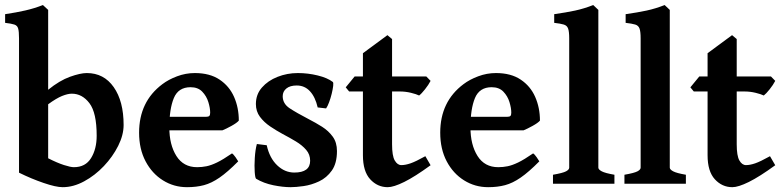

<svg xmlns="http://www.w3.org/2000/svg" viewBox="-20 -736 3135 769"><path d="M475.1 -235.4Q475.1 -195.3 453.4 -151.9Q431.6 -108.4 396 -70.8Q360.4 -33.2 317.1 -9.8Q273.9 13.7 231 13.7Q204.1 13.7 154.8 -3.2Q105.5 -20 56.2 -44.4V-582.5Q56.2 -609.9 52.7 -621.8Q49.3 -633.8 37.4 -637.7Q25.4 -641.6 0.5 -644.5V-679.2Q45.9 -686 81.3 -694.1Q116.7 -702.1 151.9 -715.8Q163.6 -705.6 172.9 -696.3V-376.5Q218.8 -413.6 260.3 -428.5Q301.8 -443.4 327.6 -443.4Q396 -443.4 435.5 -387Q475.1 -330.6 475.1 -235.4ZM367.2 -192.4Q367.2 -284.7 338.1 -322.8Q309.1 -360.8 267.6 -360.8Q251.5 -360.8 228.5 -351.6Q205.6 -342.3 172.9 -318.4V-102.1Q209.5 -83.5 236.1 -75Q262.7 -66.4 275.9 -66.4Q322.3 -66.4 344.7 -102.8Q367.2 -139.2 367.2 -192.4Z M936.5 -252.9Q928.7 -243.7 907 -231.7Q885.3 -219.7 870.6 -213.9H591.8L592.3 -268.1H804.2Q814.5 -268.1 818.1 -271.5Q821.8 -274.9 821.8 -284.7Q821.8 -303.2 814.5 -327.1Q807.1 -351.1 790 -368.9Q772.9 -386.7 743.2 -386.7Q694.3 -386.7 676.3 -343.3Q658.2 -299.8 658.2 -225.6Q658.2 -156.2 686.5 -111.3Q714.8 -66.4 769.5 -66.4Q788.6 -66.4 806.9 -70.1Q825.2 -73.7 849.1 -85.2Q873 -96.7 909.2 -121.6Q915 -118.2 923.6 -106Q932.1 -93.8 934.1 -89.8Q891.6 -46.9 859.4 -24.7Q827.1 -2.4 796.9 5.6Q766.6 13.7 729 13.7Q676.3 13.7 632.6 -13.7Q588.9 -41 563 -90.1Q537.1 -139.2 537.1 -204.6Q537.1 -329.1 630.4 -398.9Q654.8 -417.5 689.2 -430.4Q723.6 -443.4 760.3 -443.4Q820.3 -443.4 859.4 -417.2Q898.4 -391.1 917.5 -347.9Q936.5 -304.7 936.5 -252.9Z M1329.6 -130.9Q1329.6 -82 1309.1 -53Q1288.6 -23.9 1257.8 -9.5Q1227.1 4.9 1196 9.3Q1165 13.7 1144 13.7Q1113.3 13.7 1074.7 5.9Q1036.1 -2 1005.9 -20Q1002 -22.5 1000.2 -46.9Q998.5 -71.3 1000.5 -103.3Q1002.4 -135.3 1008.8 -159.2L1048.3 -154.3Q1059.6 -103 1090.1 -74Q1120.6 -44.9 1158.7 -44.9Q1222.2 -44.9 1222.2 -92.3Q1222.2 -117.2 1206.3 -135.7Q1190.4 -154.3 1165.3 -169.4Q1140.1 -184.6 1112.3 -199.2Q1086.9 -212.9 1062.3 -229.5Q1037.6 -246.1 1021.2 -268.1Q1004.9 -290 1004.9 -319.3Q1004.9 -357.9 1029.1 -385.5Q1053.2 -413.1 1091.6 -428.2Q1129.9 -443.4 1172.9 -443.4Q1213.4 -443.4 1252.4 -433.8Q1291.5 -424.3 1313 -407.7Q1315.9 -405.3 1314.5 -392.1Q1313 -378.9 1308.6 -360.8Q1304.2 -342.8 1298.1 -326.4Q1292 -310.1 1286.1 -301.8L1252.4 -305.7Q1242.7 -347.7 1221.4 -370.6Q1200.2 -393.6 1168.5 -393.6Q1141.6 -393.6 1127 -381.6Q1112.3 -369.6 1112.3 -350.6Q1112.3 -320.8 1139.9 -302.5Q1167.5 -284.2 1217.3 -258.3Q1244.1 -244.6 1270 -228.3Q1295.9 -211.9 1312.7 -188.7Q1329.6 -165.5 1329.6 -130.9Z M1704.6 -74.2Q1641.6 -28.3 1599.1 -7.3Q1556.6 13.7 1532.7 13.7Q1491.7 13.7 1462.6 -18.1Q1433.6 -49.8 1433.6 -114.3V-369.6H1378.4L1364.7 -386.2L1400.4 -429.7H1433.6V-522.9L1531.7 -595.2L1550.3 -579.6V-429.7H1687.5L1704.6 -412.1Q1696.3 -396 1682.1 -378.2Q1668 -360.4 1658.7 -353.5Q1647.9 -358.9 1626 -364.3Q1604 -369.6 1582 -369.6H1550.3V-158.2Q1550.3 -111.8 1561 -93.3Q1571.8 -74.7 1587.4 -74.7Q1603.5 -74.7 1624.3 -81.8Q1645 -88.9 1683.6 -110.4Z M2142.6 -252.9Q2134.8 -243.7 2113 -231.7Q2091.3 -219.7 2076.7 -213.9H1797.9L1798.3 -268.1H2010.3Q2020.5 -268.1 2024.2 -271.5Q2027.8 -274.9 2027.8 -284.7Q2027.8 -303.2 2020.5 -327.1Q2013.2 -351.1 1996.1 -368.9Q1979 -386.7 1949.2 -386.7Q1900.4 -386.7 1882.3 -343.3Q1864.3 -299.8 1864.3 -225.6Q1864.3 -156.2 1892.6 -111.3Q1920.9 -66.4 1975.6 -66.4Q1994.6 -66.4 2012.9 -70.1Q2031.2 -73.7 2055.2 -85.2Q2079.1 -96.7 2115.2 -121.6Q2121.1 -118.2 2129.6 -106Q2138.2 -93.8 2140.1 -89.8Q2097.7 -46.9 2065.4 -24.7Q2033.2 -2.4 2002.9 5.6Q1972.7 13.7 1935.1 13.7Q1882.3 13.7 1838.6 -13.7Q1794.9 -41 1769 -90.1Q1743.2 -139.2 1743.2 -204.6Q1743.2 -329.1 1836.4 -398.9Q1860.8 -417.5 1895.3 -430.4Q1929.7 -443.4 1966.3 -443.4Q2026.4 -443.4 2065.4 -417.2Q2104.5 -391.1 2123.5 -347.9Q2142.6 -304.7 2142.6 -252.9Z M2194.8 0V-36.1Q2234.4 -43 2247.1 -49.8Q2259.8 -56.6 2259.8 -64.5V-582.5Q2259.8 -609.4 2255.4 -621.6Q2251 -633.8 2238 -637.7Q2225.1 -641.6 2199.7 -644.5V-679.2Q2247.6 -686 2283.2 -693.6Q2318.8 -701.2 2356 -715.8L2376.5 -696.3V-64.5Q2376.5 -57.1 2390.1 -49.8Q2403.8 -42.5 2440.9 -36.1V0Z M2481 0V-36.1Q2520.5 -43 2533.2 -49.8Q2545.9 -56.6 2545.9 -64.5V-582.5Q2545.9 -609.4 2541.5 -621.6Q2537.1 -633.8 2524.2 -637.7Q2511.2 -641.6 2485.8 -644.5V-679.2Q2533.7 -686 2569.3 -693.6Q2605 -701.2 2642.1 -715.8L2662.6 -696.3V-64.5Q2662.6 -57.1 2676.3 -49.8Q2689.9 -42.5 2727.1 -36.1V0Z M3085 -74.2Q3022 -28.3 2979.5 -7.3Q2937 13.7 2913.1 13.7Q2872.1 13.7 2843 -18.1Q2814 -49.8 2814 -114.3V-369.6H2758.8L2745.1 -386.2L2780.8 -429.7H2814V-522.9L2912.1 -595.2L2930.7 -579.6V-429.7H3067.9L3085 -412.1Q3076.7 -396 3062.5 -378.2Q3048.3 -360.4 3039.1 -353.5Q3028.3 -358.9 3006.3 -364.3Q2984.4 -369.6 2962.4 -369.6H2930.7V-158.2Q2930.7 -111.8 2941.4 -93.3Q2952.1 -74.7 2967.8 -74.7Q2983.9 -74.7 3004.6 -81.8Q3025.4 -88.9 3064 -110.4Z"/></svg>

Font: Namdhinggo
Style: Bold
Weight: 700
Designer: Victor Gaultney
Foundry: SIL International
Version: Version 3.001